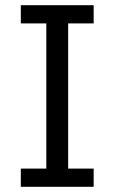

<svg xmlns="http://www.w3.org/2000/svg" viewBox="-20 -718 440 738"><path d="M340 0V-70H242V-628H340V-698H60V-628H158V-70H60V0Z"/></svg>

Font: LVC Sans
Style: Regular
Weight: 400
Designer: Mike Abbink, Paul van der Laan, Pieter van Rosmalen
Foundry: Bold Monday
Version: Version 3.0